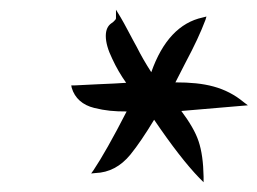

<svg xmlns="http://www.w3.org/2000/svg" viewBox="-20 -768 531 396"><path d="M176.8 -411.1C205.1 -412.1 229 -424.8 249 -449.2C263.7 -467.3 279.8 -491.2 297.9 -521C334 -467.8 365.2 -427.7 391.1 -400.9L399.9 -392.1V-403.8C399.4 -433.1 396 -457.5 389.6 -476.6C383.3 -495.6 371.1 -516.1 354 -539.1L491.2 -550.8L482.9 -557.1C444.3 -588.9 402.3 -598.1 341.8 -598.1C346.2 -606.9 353 -620.1 362.3 -638.2C381.3 -673.8 394 -701.2 403.8 -727.1L405.8 -733.9L397.9 -731.9C350.6 -721.7 314.9 -684.1 292 -619.1C280.3 -637.2 270.5 -654.3 262.2 -670.9C258.3 -677.7 252.9 -688 245.6 -701.7C238.3 -715.3 232.9 -725.6 229 -731.9L219.2 -748V-730C219.2 -729 218.3 -727.5 216.8 -726.1L213.9 -723.1C213.4 -722.7 210.4 -720.7 210 -720.2C202.1 -714.8 198.2 -706.1 198.2 -693.8C198.2 -680.7 202.6 -665 211.4 -647C219.7 -628.9 229.5 -612.3 240.2 -597.2C226.1 -596.2 206.5 -595.2 181.2 -594.2C155.3 -592.8 139.2 -592.3 132.8 -591.8H127L127.9 -586.9C134.3 -565.4 150.4 -551.3 174.3 -545.4C197.8 -539.6 215.3 -538.1 241.2 -538.1C212.9 -482.9 189.9 -442.4 172.9 -417L168 -410.2Z"/></svg>

Font: Dancing Script
Style: Regular
Weight: 800
Designer: Pablo Impallari
Foundry: Pablo Impallari
Version: Version 2.001